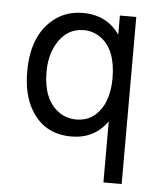

<svg xmlns="http://www.w3.org/2000/svg" viewBox="-44 -450 503 608"><g transform="rotate(5 207.5 -145.5)"><path d="M365 120H307V-74Q266 -16 193 -16Q104 -16 62 -92Q36 -139 36 -209Q36 -321 100 -375Q140 -409 196 -409Q272 -409 313 -350V-411H365ZM204 -355Q146 -355 116 -298Q97 -262 97 -213Q97 -127 146 -90Q171 -71 204 -71Q261 -71 290 -127Q307 -163 307 -211Q307 -302 257 -338Q232 -355 204 -355Z"/></g></svg>

Font: Ekushey Sumon
Style: Regular
Weight: 400
Designer: Al Mamun Sumon
Foundry: Al Mamun Sumon
Version: Version 1.0